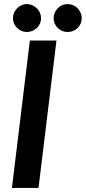

<svg xmlns="http://www.w3.org/2000/svg" viewBox="-20 -922 421 942"><path d="M169 0H38.5L126.5 -723H257ZM181.5 -832.5Q181.5 -818.5 176 -806.2Q170.5 -794 160.8 -784.8Q151 -775.5 138.2 -770.2Q125.5 -765 111.5 -765Q98 -765 85.8 -770.2Q73.5 -775.5 64 -784.8Q54.5 -794 49 -806.2Q43.5 -818.5 43.5 -832.5Q43.5 -846.5 49 -859.2Q54.5 -872 64 -881.5Q73.5 -891 85.8 -896.5Q98 -902 111.5 -902Q125.5 -902 138.2 -896.5Q151 -891 160.8 -881.5Q170.5 -872 176 -859.2Q181.5 -846.5 181.5 -832.5ZM381 -832.5Q381 -818.5 375.5 -806.2Q370 -794 360.8 -784.8Q351.5 -775.5 338.8 -770.2Q326 -765 311.5 -765Q297.5 -765 285 -770.2Q272.5 -775.5 263.2 -784.8Q254 -794 248.5 -806.2Q243 -818.5 243 -832.5Q243 -846.5 248.5 -859.2Q254 -872 263.2 -881.5Q272.5 -891 285 -896.5Q297.5 -902 311.5 -902Q326 -902 338.8 -896.5Q351.5 -891 360.8 -881.5Q370 -872 375.5 -859.2Q381 -846.5 381 -832.5Z"/></svg>

Font: Lato 2
Style: Bold Italic
Weight: 700
Italic angle: -7°
Designer: Lukasz Dziedzic with Adam Twardoch and Botio Nikoltchev
Foundry: tyPoland Lukasz Dziedzic
Version: Version 2.015; 2015-08-06; http://www.latofonts.com/